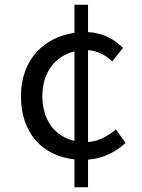

<svg xmlns="http://www.w3.org/2000/svg" viewBox="-20 -750 595 807"><path d="M293 -158C209 -177 158 -247 158 -346C158 -444 210 -514 293 -534ZM467 -206C436 -180 397 -156 350 -153V-539C389 -537 423 -519 452 -492L497 -549C462 -583 415 -612 350 -615V-730H293V-612C167 -594 68 -501 68 -346C68 -189 159 -95 293 -80V37H350V-79C409 -83 464 -109 508 -149Z"/></svg>

Font: Noto Sans Mono CJK JP Regular
Style: Regular
Weight: 400
Designer: Ryoko NISHIZUKA (kana & ideographs); Paul D. Hunt (Latin, Greek & Cyrillic); Wenlong ZHANG (bopomofo); Sandoll Communica
Foundry: Adobe Systems Incorporated
Version: Version 1.004;PS 1.004;hotconv 1.0.82;makeotf.lib2.5.63406